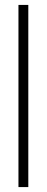

<svg xmlns="http://www.w3.org/2000/svg" viewBox="-20 -760 190 780"><path d="M55 -740H95V0H55Z"/></svg>

Font: Exetegue Light
Style: Regular
Weight: 300
Designer: Fábio Duarte Martins
Foundry: Fábio Duarte Martins
Version: Version 0.001